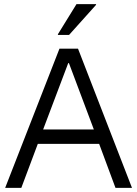

<svg xmlns="http://www.w3.org/2000/svg" viewBox="-20 -911 665 931"><path d="M5 0 268.3 -675H358.3L620 0H540L460.8 -213.3H163.3L83.3 0ZM189.2 -283.3H435L314.2 -605H310.8ZM260.8 -741.7V-745L350.8 -890.8H445.8V-887.5L315 -741.7Z"/></svg>

Font: Funnel Sans Light
Style: Regular
Weight: 300
Designer: NORD ID, Kristian Moeller
Foundry: Dicotype
Version: Version 1.000